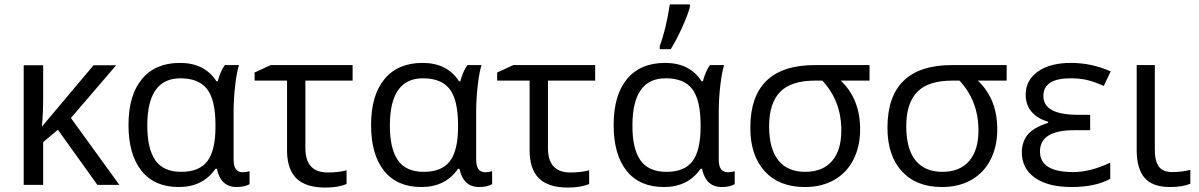

<svg xmlns="http://www.w3.org/2000/svg" viewBox="-20 -826 5356 858"><path d="M172.9 0H85.9V-534.2H172.9V-396Q172.9 -314.9 167 -259.8L397.9 -534.2H499L296.9 -298.8L513.2 0H415L238.8 -246.1L172.9 -190.9Z M947.3 -462.9H953.1Q964.8 -507.8 984.9 -535.2H1047.9Q1037.6 -502.9 1030.8 -442.9Q1023.9 -382.8 1023.9 -326.2V-111.8Q1023.9 -56.2 1064.9 -56.2Q1079.1 -56.2 1095.2 -61V-2.9Q1072.8 9.8 1037.1 9.8Q966.3 9.8 949.2 -71.8H942.9Q886.7 9.8 778.8 9.8Q670.4 9.8 612.3 -62.7Q554.2 -135.3 554.2 -267.6Q554.2 -399.9 614 -472.4Q673.8 -544.9 784.2 -544.9Q894.5 -544.9 947.3 -462.9ZM942.9 -259.8V-267.1Q942.9 -378.9 905.8 -427.5Q868.7 -476.1 786.1 -476.1Q638.2 -476.1 638.2 -265.1Q638.2 -161.6 674.1 -109.9Q710 -58.1 790 -58.1Q870.1 -58.1 906.5 -105.7Q942.9 -153.3 942.9 -259.8Z M1434.1 12.2Q1345.7 12.2 1304.2 -29.3Q1262.7 -70.8 1262.7 -153.8V-465.8H1117.7V-502L1189.9 -535.2H1555.7V-465.8H1344.7V-164.1Q1344.7 -55.2 1444.8 -55.2Q1491.2 -55.2 1528.8 -64.9V-3.9Q1491.2 12.2 1434.1 12.2Z M2031.2 -462.9H2037.1Q2048.8 -507.8 2068.8 -535.2H2131.8Q2121.6 -502.9 2114.7 -442.9Q2107.9 -382.8 2107.9 -326.2V-111.8Q2107.9 -56.2 2148.9 -56.2Q2163.1 -56.2 2179.2 -61V-2.9Q2156.7 9.8 2121.1 9.8Q2050.3 9.8 2033.2 -71.8H2026.9Q1970.7 9.8 1862.8 9.8Q1754.4 9.8 1696.3 -62.7Q1638.2 -135.3 1638.2 -267.6Q1638.2 -399.9 1698 -472.4Q1757.8 -544.9 1868.2 -544.9Q1978.5 -544.9 2031.2 -462.9ZM2026.9 -259.8V-267.1Q2026.9 -378.9 1989.7 -427.5Q1952.6 -476.1 1870.1 -476.1Q1722.2 -476.1 1722.2 -265.1Q1722.2 -161.6 1758.1 -109.9Q1793.9 -58.1 1874 -58.1Q1954.1 -58.1 1990.5 -105.7Q2026.9 -153.3 2026.9 -259.8Z M2518.1 12.2Q2429.7 12.2 2388.2 -29.3Q2346.7 -70.8 2346.7 -153.8V-465.8H2201.7V-502L2273.9 -535.2H2639.6V-465.8H2428.7V-164.1Q2428.7 -55.2 2528.8 -55.2Q2575.2 -55.2 2612.8 -64.9V-3.9Q2575.2 12.2 2518.1 12.2Z M2781.7 -472.7Q2841.8 -544.9 2952.1 -544.9Q3062.5 -544.9 3115.2 -462.9H3121.1Q3132.8 -507.8 3152.8 -535.2H3215.8Q3205.6 -502.9 3198.7 -442.9Q3191.9 -382.8 3191.9 -326.2V-111.8Q3191.9 -56.2 3232.9 -56.2Q3247.1 -56.2 3263.2 -61V-2.9Q3240.7 9.8 3205.1 9.8Q3134.3 9.8 3117.2 -71.8H3110.8Q3054.7 9.8 2946.8 9.8Q2838.4 9.8 2780.3 -62.5Q2722.2 -134.8 2722.2 -267.6Q2722.2 -400.4 2781.7 -472.7ZM2958 -58.1Q3038.1 -57.6 3074.2 -105.5Q3110.8 -153.3 3110.8 -259.8V-267.1Q3110.8 -378.9 3073.7 -427.7Q3036.6 -476.6 2954.1 -476.1Q2806.2 -476.1 2806.2 -265.1Q2805.7 -161.6 2841.8 -109.9Q2877.9 -58.1 2958 -58.1ZM3063 -806.2V-794.9Q3053.7 -758.8 3027.3 -701.2Q3001 -643.6 2977.1 -606H2928.2V-620.1Q2957 -697.8 2973.1 -806.2Z M3739.7 -243.2Q3739.7 -375 3654.8 -465.8H3623Q3514.6 -465.8 3465.8 -415Q3417 -364.3 3417 -262.2Q3417 -160.2 3458.5 -109.1Q3500 -58.1 3578.1 -58.1Q3656.2 -58.1 3698 -106.2Q3739.7 -154.3 3739.7 -243.2ZM3823.7 -248Q3823.7 -171.4 3793.7 -112.5Q3763.7 -53.7 3707.8 -22Q3651.9 9.8 3576.7 9.8Q3461.9 9.8 3397.5 -60.5Q3333 -130.9 3333 -254.9Q3333 -535.2 3622.1 -535.2H3865.7V-465.8H3736.8Q3823.7 -384.3 3823.7 -248Z M4352.5 -243.2Q4352.5 -375 4267.6 -465.8H4235.8Q4127.4 -465.8 4078.6 -415Q4029.8 -364.3 4029.8 -262.2Q4029.8 -160.2 4071.3 -109.1Q4112.8 -58.1 4190.9 -58.1Q4269 -58.1 4310.8 -106.2Q4352.5 -154.3 4352.5 -243.2ZM4436.5 -248Q4436.5 -171.4 4406.5 -112.5Q4376.5 -53.7 4320.6 -22Q4264.6 9.8 4189.5 9.8Q4074.7 9.8 4010.3 -60.5Q3945.8 -130.9 3945.8 -254.9Q3945.8 -535.2 4234.9 -535.2H4478.5V-465.8H4349.6Q4436.5 -384.3 4436.5 -248Z M4627.4 -148.9Q4627.4 -57.1 4775.9 -57.1Q4852.5 -57.1 4941.4 -99.1V-26.9Q4874.5 9.8 4769 9.8Q4663.6 9.8 4605 -31.5Q4546.4 -72.8 4546.4 -145Q4546.4 -192.9 4573.2 -224.9Q4600.1 -256.8 4663.6 -276.9V-282.2Q4615.7 -295.9 4589.6 -326.9Q4563.5 -357.9 4563.5 -402.8Q4563.5 -467.8 4618.2 -506.3Q4672.9 -544.9 4765.6 -544.9Q4858.4 -544.9 4943.4 -506.8L4912.6 -441.9Q4866.7 -462.4 4835 -469.2Q4803.2 -476.1 4764.6 -476.1Q4642.6 -476.1 4642.6 -397Q4642.6 -313 4797.4 -313H4851.6V-244.1H4779.3Q4627.4 -244.1 4627.4 -148.9Z M5059.6 -154.8V-535.2H5140.6V-157.2Q5140.6 -106.4 5158.4 -81.8Q5176.3 -57.1 5218.8 -57.1Q5261.2 -57.1 5299.3 -66.9V-4.9Q5264.2 9.8 5208.5 9.8Q5130.4 9.8 5095 -31.2Q5059.6 -72.3 5059.6 -154.8Z"/></svg>

Font: OpenSans-Regular
Style: Regular
Weight: 400
Foundry: Ascender Corporation
Version: Version 1.10